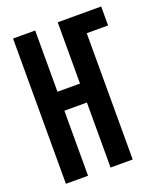

<svg xmlns="http://www.w3.org/2000/svg" viewBox="-136 -824 772 913"><g transform="rotate(-20 250.0 -367.5)"><path d="M39 0V-735H151V-425H265V-735H485V-639H377V0H265V-329H151V0Z"/></g></svg>

Font: Zed Mono
Style: Bold
Weight: 700
Monospace: yes
Designer: Belleve Invis
Foundry: Belleve Invis
Version: Version 1.0.0; ttfautohint (v1.8.4)